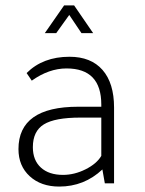

<svg xmlns="http://www.w3.org/2000/svg" viewBox="-20 -675 535 707"><path d="M216 -655H253L323 -553H280L235 -620L187 -553H145ZM400 0H366L357 -51Q290 12 198 12Q131 12 89.5 -26Q48 -64 48 -126Q48 -282 268 -282H353V-290Q353 -423 225 -423Q160 -423 97 -378L78 -406Q138 -466 236 -466Q315 -466 357.5 -417.5Q400 -369 400 -279ZM353 -242H276Q182 -242 141.5 -217Q101 -192 101 -133Q101 -85 130.5 -58Q160 -31 212 -31Q254 -31 295 -51.5Q336 -72 353 -101Z"/></svg>

Font: TajawalTap
Style: Regular
Weight: 300
Designer: Boutros Fonts
Foundry: Created by Boutros International 2017
Version: Version 2.700